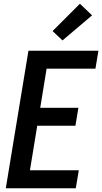

<svg xmlns="http://www.w3.org/2000/svg" viewBox="-20 -1006 546 1026"><path d="M11 0 132 -735H506L490 -639H229L195 -430H399L383 -334H179L140 -96H401L385 0ZM314 -790 261 -840 407 -986 472 -924Z"/></svg>

Font: Iosevka SS18
Style: Bold Italic
Weight: 700
Italic angle: -9°
Monospace: yes
Designer: Belleve Invis
Foundry: Belleve Invis
Version: Version 25.1.1; ttfautohint (v1.8.4)